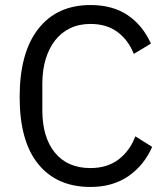

<svg xmlns="http://www.w3.org/2000/svg" viewBox="-20 -730 661 762"><path d="M339 12Q206 12 132 -78.5Q58 -169 58 -345Q58 -521 132 -615.5Q206 -710 339 -710Q427 -710 486.5 -670Q546 -630 579 -557L511 -516Q490 -570 447 -602.5Q404 -635 339 -635Q294 -635 258.5 -618Q223 -601 198.5 -569.5Q174 -538 161 -494.5Q148 -451 148 -397V-293Q148 -185 198 -124Q248 -63 339 -63Q406 -63 451 -97.5Q496 -132 517 -189L584 -147Q551 -73 489 -30.5Q427 12 339 12Z"/></svg>

Font: IBMPlexSans
Style: Regular
Weight: 400
Designer: Mike Abbink, Paul van der Laan, Pieter van Rosmalen
Foundry: Bold Monday
Version: Version 3.1